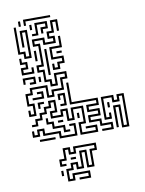

<svg xmlns="http://www.w3.org/2000/svg" viewBox="-101 -766 828 1093"><g transform="rotate(-10 313.0 -220.0)"><path d="M109 -660V-696H265V-684H121V-660ZM79 -660V-690H91V-660ZM49 -144V-180H61V-156H79V-204H49V-276H79V-306H181V-246H199V-276H259V-336H289V-354H241V-294H199V-324H169V-384H139V-426H169V-534H139V-576H211V-546H259V-564H229V-606H259V-666H301V-600H289V-654H271V-594H241V-576H271V-534H199V-564H151V-546H181V-414H151V-396H181V-336H211V-306H229V-366H301V-324H271V-264H211V-234H169V-294H91V-264H61V-216H91V-144ZM145 -594V-606H169V-666H241V-624H211V-600H199V-636H229V-654H181V-594ZM79 -474V-504H49V-660H61V-516H91V-486H109V-624H91V-540H79V-636H121V-474ZM139 -630V-660H151V-630ZM229 -384V-420H241V-396H259V-426H289V-444H229V-516H289V-570H301V-504H241V-456H301V-414H271V-384ZM139 -450V-510H151V-450ZM199 -360V-510H211V-360ZM265 -474V-486H295V-474ZM49 -384V-426H79V-444H49V-480H61V-456H91V-414H61V-396H109V-420H121V-384ZM85 -324V-336H109V-354H61V-330H49V-366H121V-324ZM139 -330V-360H151V-330ZM445 6V-6H499V-24H439V-54H379V-96H439V-114H379V-156H439V-174H289V-300H301V-186H451V-144H391V-126H451V-84H391V-66H451V-36H511V6ZM85 -234V-246H139V-264H115V-276H151V-234ZM235 -174V-186H259V-234H241V-210H229V-246H271V-174ZM319 6V-66H349V-144H301V-84H259V-144H241V-114H169V-156H199V-204H181V-174H151V-144H121V-114H91V-84H55V-96H79V-126H109V-156H139V-186H169V-216H211V-144H181V-126H229V-156H271V-96H289V-156H361V-54H331V-6H409V-24H355V-36H421V6ZM109 -180V-216H145V-204H121V-180ZM559 6V-114H541V0H529V-126H571V-6H589V-174H571V-144H529V-174H481V-66H499V-90H511V-54H469V-186H541V-156H559V-186H601V6ZM499 -120V-150H511V-120ZM229 -24V-54H169V-84H139V-120H151V-96H181V-66H241V-36H265V-24ZM319 -90V-120H331V-90ZM205 -84V-96H235V-84ZM199 6V-24H109V-54H91V-24H49V-60H61V-36H79V-66H121V-36H211V-6H289V-54H265V-66H301V6ZM85 6V-6H175V6ZM204 256V184H234V154H276V184H294V94H336V184H354V94H384V76H276V106H234V76H216V136H186V154H210V166H174V124H204V64H246V94H264V64H396V106H366V196H324V106H306V196H264V166H246V196H216V244H234V214H336V256H270V244H324V226H246V256ZM240 136V124H270V136ZM174 220V190H186V220Z"/></g></svg>

Font: Rubik Maze
Style: Regular
Weight: 400
Designer: Hubert and Fischer, NaN
Foundry: Hubert and Fischer, NaN
Version: Version 2.200